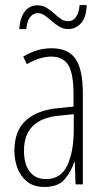

<svg xmlns="http://www.w3.org/2000/svg" viewBox="-20 -730 416 760"><path d="M184 -539Q250 -539 279 -497Q308 -455 308 -359V0H279L276 -89H274Q262 -51 236 -20.5Q210 10 156 10Q114 10 88 -10.5Q62 -31 49.5 -63.5Q37 -96 37 -133Q37 -212 82 -253Q127 -294 210 -302L271 -308V-356Q271 -440 250 -473Q229 -506 182 -506Q163 -506 138.5 -499Q114 -492 86 -476L72 -506Q126 -539 184 -539ZM212 -272Q75 -258 75 -134Q75 -79 98 -50Q121 -21 162 -21Q221 -21 246.5 -75.5Q272 -130 272 -218V-278ZM56 -615Q60 -662 79 -685.5Q98 -709 128 -709Q148 -709 164 -699.5Q180 -690 193.5 -677.5Q207 -665 220.5 -655.5Q234 -646 250 -646Q269 -646 281 -663Q293 -680 295 -710H323Q322 -662 301 -638.5Q280 -615 251 -615Q231 -615 215 -624.5Q199 -634 185 -646.5Q171 -659 157.5 -668.5Q144 -678 129 -678Q112 -678 99.5 -662.5Q87 -647 84 -615Z"/></svg>

Font: Noto Sans Tamil ExtraCondensed ExtraLight
Style: Regular
Weight: 200
Width: 2
Designer: Jelle Bosma - Monotype Design Team
Foundry: Monotype Imaging Inc.
Version: Version 2.004; ttfautohint (v1.8.4.7-5d5b)